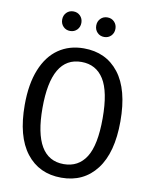

<svg xmlns="http://www.w3.org/2000/svg" viewBox="-97 -960 821 1044"><g transform="rotate(10 314.0 -438.0)"><path d="M578 -344Q578 -171 507.5 -79Q437 13 314 13Q191 13 120.5 -78Q50 -169 50 -343Q50 -458 82.5 -538.5Q115 -619 174.5 -660Q234 -701 314 -701Q437 -701 507.5 -610.5Q578 -520 578 -344ZM148 -343Q148 -62 314 -62Q395 -62 437.5 -129Q480 -196 480 -344Q480 -491 437.5 -558.5Q395 -626 314 -626Q148 -626 148 -343ZM276 -835Q276 -812 261 -796.5Q246 -781 223 -781Q200 -781 185 -796.5Q170 -812 170 -835Q170 -858 185 -873.5Q200 -889 223 -889Q246 -889 261 -873.5Q276 -858 276 -835ZM464 -835Q464 -812 449 -796.5Q434 -781 411 -781Q388 -781 373 -796.5Q358 -812 358 -835Q358 -858 373 -873.5Q388 -889 411 -889Q434 -889 449 -873.5Q464 -858 464 -835Z"/></g></svg>

Font: Fira Sans Condensed
Style: Regular
Weight: 400
Width: 3
Designer: bBox Type GmbH & Carrois Corporate GbR & Edenspiekermann AG
Foundry: bBox Type GmbH & Carrois Corporate GbR & Edenspiekermann AG
Version: Version 4.301